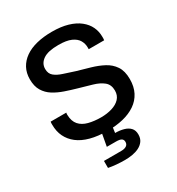

<svg xmlns="http://www.w3.org/2000/svg" viewBox="-171 -644 853 927"><g transform="rotate(-30 255.0 -180.5)"><path d="M253 12Q199 12 158 1Q117 -10 90 -31Q63 -52 49 -81Q35 -110 35 -147Q35 -152 35 -156.5Q35 -161 36 -164H123Q122 -160 122 -157Q122 -154 122 -151Q123 -116 140.5 -96Q158 -76 189 -68Q220 -60 258 -60Q291 -60 319 -68.5Q347 -77 363.5 -94.5Q380 -112 380 -139Q380 -172 358.5 -189.5Q337 -207 302 -217Q267 -227 229 -238Q197 -247 165 -258Q133 -269 107.5 -285Q82 -301 66.5 -326.5Q51 -352 51 -391Q51 -426 65.5 -453Q80 -480 107 -499Q134 -518 172.5 -527.5Q211 -537 258 -537Q308 -537 345.5 -526Q383 -515 408 -495Q433 -475 445 -449.5Q457 -424 457 -395Q457 -389 457 -383.5Q457 -378 456 -375H370V-386Q370 -406 359.5 -424.5Q349 -443 323.5 -454.5Q298 -466 253 -466Q224 -466 203 -461.5Q182 -457 168 -447.5Q154 -438 147 -425.5Q140 -413 140 -397Q140 -371 157 -357Q174 -343 202.5 -334Q231 -325 264 -314Q299 -304 335.5 -293.5Q372 -283 402.5 -267Q433 -251 451.5 -223.5Q470 -196 470 -151Q470 -109 454 -78Q438 -47 408.5 -27Q379 -7 339.5 2.5Q300 12 253 12ZM255 176Q232 176 208 174Q184 172 164 168V129H260Q279 129 289.5 122Q300 115 300 101Q300 89 291.5 83Q283 77 260 77H210L226 -11H285L278 39Q304 39 325.5 45Q347 51 359.5 64.5Q372 78 372 101Q372 123 361.5 137.5Q351 152 334 160.5Q317 169 296.5 172.5Q276 176 255 176Z"/></g></svg>

Font: Archivo SemiBold
Style: Regular
Weight: 400
Version: Version 2.001